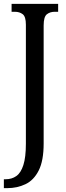

<svg xmlns="http://www.w3.org/2000/svg" viewBox="-27 -734 343 994"><path d="M-7 240V194H2Q34 194 57.5 177.5Q81 161 94 120.5Q107 80 107 10V-606Q107 -648 90.5 -660.5Q74 -673 50 -673H33V-714H274V-673H256Q232 -673 215.5 -660Q199 -647 199 -602V9Q199 98 173.5 148.5Q148 199 105 219.5Q62 240 11 240Z"/></svg>

Font: Noto Serif Khmer ExtraCondensed
Style: Regular
Weight: 400
Width: 2
Designer: Danh Hong and the Monotype Design Team
Foundry: Monotype Imaging Inc.
Version: Version 2.004; ttfautohint (v1.8.4.7-5d5b)